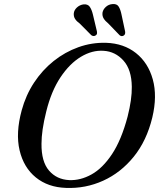

<svg xmlns="http://www.w3.org/2000/svg" viewBox="-20 -927 808 960"><path d="M510.5 -713Q599 -710 660 -661.5Q721 -613 744 -529.8Q767 -446.5 741.5 -339.5Q713.5 -223.5 648.8 -143.5Q584 -63.5 495.8 -23.5Q407.5 16.5 309.5 12.5Q220 9.5 159.2 -39.8Q98.5 -89 78 -175.2Q57.5 -261.5 88.5 -375.5Q109 -451 150.2 -513.8Q191.5 -576.5 248.2 -621.8Q305 -667 372 -691Q439 -715 510.5 -713ZM326 -26.5Q382 -24 437.5 -54.8Q493 -85.5 540 -156.2Q587 -227 618 -344Q640 -431 639 -493Q638 -579 597.2 -624.2Q556.5 -669.5 498 -673Q441 -677 384.5 -643Q328 -609 282.2 -540.2Q236.5 -471.5 211.5 -370.5Q199 -320.5 193.2 -280.5Q187.5 -240.5 187.5 -208.5Q186.5 -119 225 -74.2Q263.5 -29.5 326 -26.5ZM587.5 -854.5 605.5 -770Q608 -755.5 599 -749.5Q588 -742.5 578 -751L521 -810Q506 -822 498.2 -834.8Q490.5 -847.5 492.5 -864Q495.5 -880 509.2 -892.5Q523 -905 541.5 -906.5Q564 -909 573.2 -894.2Q582.5 -879.5 587.5 -854.5ZM444.5 -854.5 464.5 -770.5Q465.5 -764.5 465 -759.2Q464.5 -754 458.5 -750Q448 -743 436.5 -751L379 -809Q363.5 -820 355.5 -832.2Q347.5 -844.5 349 -861Q351 -877 364.5 -889.5Q378 -902 396.5 -905Q418.5 -907.5 428.5 -893.5Q438.5 -879.5 444.5 -854.5Z"/></svg>

Font: Fraunces 9pt
Style: Italic
Weight: 400
Italic angle: -16°
Version: Version 1.000;[b76b70a41]